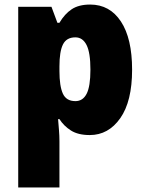

<svg xmlns="http://www.w3.org/2000/svg" viewBox="-20 -583 639 843"><path d="M376 -563Q462 -563 511 -488.5Q560 -414 560 -277Q560 -138 508 -64Q456 10 374 10Q323 10 291.5 -10Q260 -30 241 -60H235Q237 -35 239 -11Q241 13 241 37V240H60V-553H206L232 -483H241Q264 -522 295 -542.5Q326 -563 376 -563ZM311 -419Q272 -419 256.5 -388Q241 -357 241 -292V-271Q241 -205 256 -172Q271 -139 311 -139Q344 -139 360.5 -171.5Q377 -204 377 -277Q377 -352 360 -385.5Q343 -419 311 -419Z"/></svg>

Font: Noto Sans Gujarati SemiCondensed Black
Style: Regular
Weight: 900
Width: 4
Designer: Jelle Bosma - Monotype Design Team, Universal Thirst
Foundry: Monotype Imaging Inc.
Version: Version 2.106; ttfautohint (v1.8.4.7-5d5b)